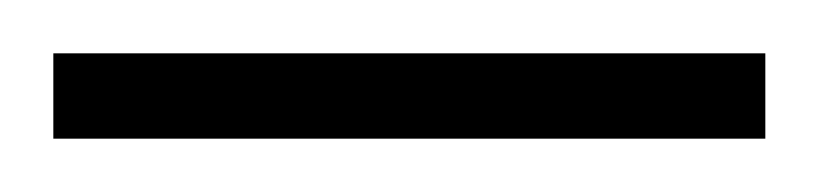

<svg xmlns="http://www.w3.org/2000/svg" viewBox="-40 -694 307 72"><path d="M-20 -642V-674H247V-642Z"/></svg>

Font: Titillium Web[RUS by Daymarius]
Style: Regular
Weight: 200
Designer: Cyrillization by Daymarius
Foundry: Cyrillization by Daymarius
Version: Version 1.002 September 11, 2018